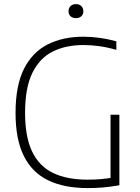

<svg xmlns="http://www.w3.org/2000/svg" viewBox="-20 -932 696 957"><path d="M418 5.5Q300 5.5 220 -33.2Q140 -72 98.8 -154.5Q57.5 -237 57.5 -369Q57.5 -506.5 100 -589.8Q142.5 -673 218.5 -711Q294.5 -749 395 -749Q436.5 -749 477.5 -743.2Q518.5 -737.5 560 -726V-683.5Q512.5 -697 472.8 -702.2Q433 -707.5 395.5 -707.5Q308.5 -707.5 243.2 -675.2Q178 -643 141.5 -569Q105 -495 105 -369.5Q105 -250 140 -176.8Q175 -103.5 244.2 -70Q313.5 -36.5 417 -36.5Q455 -36.5 486.8 -39.5Q518.5 -42.5 547 -48L531 -27V-360H575V-8.5Q528.5 -0.5 492.5 2.5Q456.5 5.5 418 5.5ZM358.5 -841.5Q342 -841.5 331.8 -850.8Q321.5 -860 321.5 -876Q321.5 -892 331.8 -901.8Q342 -911.5 358.5 -911.5Q375 -911.5 385.2 -901.8Q395.5 -892 395.5 -876Q395.5 -860 385.2 -850.8Q375 -841.5 358.5 -841.5Z"/></svg>

Font: Encode Sans SC ExtraLight
Style: Regular
Weight: 250
Designer: Multiple Designers
Foundry: Impallari Type
Version: Version 3.002